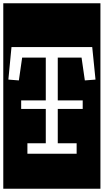

<svg xmlns="http://www.w3.org/2000/svg" viewBox="-32 -937 632 1170"><path d="M-12 -917H580V213H-12ZM550 -452 530 -650H38L19 -452L83 -447L103 -586H247V-325H97V-273H247V-64H135V0H435V-64H320V-273H472V-325H320V-586H465L485 -447Z"/></svg>

Font: Zilla Slab Regular Highlight
Style: Regular
Weight: 410
Designer: Typotheque Type Foundry
Foundry: Typotheque type foundry
Version: Version 1.0; 2017